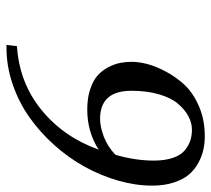

<svg xmlns="http://www.w3.org/2000/svg" viewBox="-50 -599 659 599"><g transform="rotate(90 279.5 -299.5)"><path d="M124 -22.9Q238.3 -30.3 323 -99.4Q407.7 -168.5 446.8 -277.8Q391.6 -242.2 321.8 -242.2Q286.1 -242.2 258.8 -251.2Q231.4 -260.3 215.6 -274.4Q199.7 -288.6 189.7 -307.9Q179.7 -327.1 176.3 -344.7Q172.9 -362.3 172.9 -381.8Q172.9 -401.9 179.4 -428.2Q186 -454.6 203.1 -487.1Q220.2 -519.5 245.1 -546.1Q270 -572.8 311.8 -590.8Q353.5 -608.9 404.8 -608.9Q426.3 -608.9 446 -604.7Q465.8 -600.6 487.1 -589.4Q508.3 -578.1 523.7 -560.5Q539.1 -543 549.1 -513.2Q559.1 -483.4 559.1 -444.8Q559.1 -393.1 543.5 -338.6Q527.8 -284.2 500.2 -234.1Q472.7 -184.1 432.6 -139.4Q392.6 -94.7 345.9 -61.8Q299.3 -28.8 242.9 -9.5Q186.5 9.8 128.9 9.8H120.1ZM351.1 -282.2Q375.5 -282.2 406.5 -293.9Q437.5 -305.7 462.9 -330.1Q481 -391.6 481 -450.2Q481 -485.4 472.2 -510.3Q463.4 -535.2 448.2 -547.1Q433.1 -559.1 417.7 -564Q402.3 -568.8 384.8 -568.8Q363.8 -568.8 343.3 -558.1Q322.8 -547.4 304.2 -525.9Q285.6 -504.4 274.4 -466.6Q263.2 -428.7 263.2 -379.9Q263.2 -282.2 351.1 -282.2Z"/></g></svg>

Font: Linear Smooth
Style: Italic
Weight: 400
Designer: Philipp H. Poll, Flanker
Foundry: Philipp H. Poll, reworked by Flanker
Version: Version 1.061 | FøM Fix